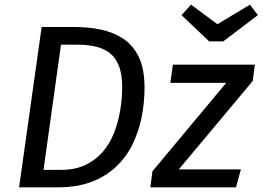

<svg xmlns="http://www.w3.org/2000/svg" viewBox="-20 -805 1128 825"><path d="M159 -689H300Q359 -689 412.5 -678Q466 -667 509 -639Q552 -611 576.5 -560Q601 -509 601 -428Q601 -362 588 -299Q575 -236 548 -182Q521 -128 477 -87Q433 -46 371.5 -23Q310 0 228 0H62ZM314 -613H242L167 -75H242Q302 -75 346.5 -96Q391 -117 421.5 -152.5Q452 -188 470 -234Q488 -280 496.5 -330.5Q505 -381 505 -430Q505 -490 489 -526.5Q473 -563 445.5 -581.5Q418 -600 384 -606.5Q350 -613 314 -613ZM723 -527H1075L1066 -457L748 -77H1015L994 0H626L635 -69L952 -449H712ZM914 -701 1054 -785 1088 -740 939 -627H879L760 -740L801 -785Z"/></svg>

Font: Fira Sans Variable
Style: Italic
Weight: 397
Italic angle: -8°
Designer: Carrois Corporate & Edenspiekermann AG
Foundry: Carrois Corporate GbR & Edenspiekermann AG
Version: Version 4.202